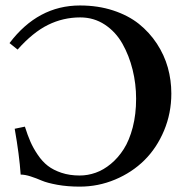

<svg xmlns="http://www.w3.org/2000/svg" viewBox="-20 -676 685 708"><path d="M274.9 -655.8Q341.3 -655.8 397.2 -637.5Q453.1 -619.1 492.2 -587.9Q531.2 -556.6 558.6 -514.9Q585.9 -473.1 598.9 -426.8Q611.8 -380.4 611.8 -331.1Q611.8 -258.8 585 -194.6Q558.1 -130.4 512.5 -85.2Q466.8 -40 404.5 -13.9Q342.3 12.2 273.9 12.2Q229 12.2 191.4 5.4Q153.8 -1.5 134 -10Q114.3 -18.6 93.3 -25.4Q72.3 -32.2 56.2 -32.2Q51.3 -104.5 34.2 -201.2L71.8 -209Q82 -176.8 92.3 -153.3Q102.5 -129.9 119.4 -105Q136.2 -80.1 156.5 -64.5Q176.8 -48.8 206.8 -38.8Q236.8 -28.8 273.9 -28.8Q303.7 -28.8 332.8 -39.1Q361.8 -49.3 388.9 -71.8Q416 -94.2 436.5 -126.5Q457 -158.7 469.5 -206.5Q481.9 -254.4 481.9 -312Q481.9 -366.7 469 -418.9Q456.1 -471.2 431.4 -514.9Q406.7 -558.6 366.5 -585.2Q326.2 -611.8 275.9 -611.8Q212.9 -611.8 157 -584.2Q101.1 -556.6 44.9 -493.2L15.1 -517.1Q120.1 -655.8 274.9 -655.8Z"/></svg>

Font: Linux Libertine G
Style: Semibold
Weight: 600
Designer: Philipp H. Poll
Foundry: Philipp H. Poll
Version: Version 5.1.1